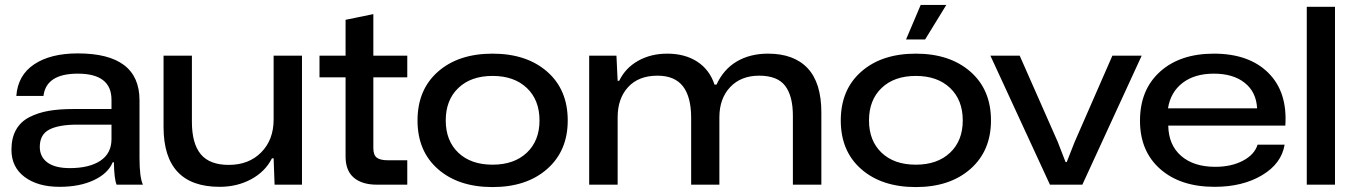

<svg xmlns="http://www.w3.org/2000/svg" viewBox="-20 -757 5548 787"><path d="M224.1 8.8Q135.3 8.8 81.1 -31.5Q26.9 -71.8 26.9 -143.1Q26.9 -191.4 45.7 -224.9Q64.5 -258.3 100.1 -276.6Q135.7 -294.9 179 -302.5Q222.2 -310.1 279.8 -310.1H437V-348.1Q437 -455.1 298.8 -455.1Q169.4 -455.1 158.2 -363.8H46.9Q53.2 -448.7 120.1 -493.4Q187 -538.1 298.8 -538.1Q551.8 -538.1 551.8 -346.2V-110.8Q551.8 -29.3 565.9 0H458Q448.2 -22 446.8 -91.8H441.9Q422.9 -45.9 364.7 -18.6Q306.6 8.8 224.1 8.8ZM143.1 -154.8Q143.1 -113.8 174.6 -90.8Q206.1 -67.9 266.1 -67.9Q345.7 -67.9 391.4 -98.1Q437 -128.4 437 -187V-246.1H296.9Q220.7 -246.1 181.9 -225.8Q143.1 -205.6 143.1 -154.8Z M880.4 8.8Q650.4 8.8 650.4 -236.8V-528.8H766.6V-257.8Q766.6 -168.5 803 -124.8Q839.4 -81.1 917.5 -81.1Q1000 -81.1 1050.8 -132.6Q1101.6 -184.1 1101.6 -267.1V-528.8H1217.8V0H1105.5L1101.6 -107.9H1094.7Q1066.9 -53.2 1009.3 -22.2Q951.7 8.8 880.4 8.8Z M1525.4 0Q1463.9 0 1430.2 -28.8Q1396.5 -57.6 1396.5 -115.2V-439.9H1289.6V-528.8H1396.5V-675.8L1510.3 -699.2V-528.8H1649.4V-439.9H1510.3V-149.9Q1510.3 -121.6 1524.4 -110.8Q1538.6 -100.1 1569.3 -100.1H1649.4V0Z M1691.4 -263.2Q1691.4 -389.6 1775.4 -463.4Q1859.4 -537.1 1999 -537.1Q2138.2 -537.1 2222.7 -463.4Q2307.1 -389.6 2307.1 -263.2Q2307.1 -138.7 2222.9 -64.5Q2138.7 9.8 1999 9.8Q1859.4 9.8 1775.4 -63.7Q1691.4 -137.2 1691.4 -263.2ZM1807.1 -263.2Q1807.1 -180.2 1858.6 -131.1Q1910.2 -82 1999 -82Q2087.4 -82 2139.4 -131.1Q2191.4 -180.2 2191.4 -263.2Q2191.4 -347.2 2139.4 -396.5Q2087.4 -445.8 1999 -445.8Q1910.6 -445.8 1858.9 -396.5Q1807.1 -347.2 1807.1 -263.2Z M2395 0V-528.8H2506.8L2511.7 -425.8H2518.1Q2543.5 -478.5 2595.7 -507.8Q2647.9 -537.1 2714.8 -537.1Q2787.6 -537.1 2838.1 -504.2Q2888.7 -471.2 2908.7 -410.2H2917Q2945.8 -473.1 3000.2 -505.1Q3054.7 -537.1 3127.9 -537.1Q3234.4 -537.1 3290.5 -477.3Q3346.7 -417.5 3346.7 -295.9V0H3230V-282.2Q3230 -363.8 3198.2 -405.3Q3166.5 -446.8 3091.8 -446.8Q3017.1 -446.8 2972.9 -399.9Q2928.7 -353 2928.7 -275.9V0H2813V-273.9Q2813 -359.9 2779.3 -403.3Q2745.6 -446.8 2674.8 -446.8Q2597.7 -446.8 2554.7 -400.1Q2511.7 -353.5 2511.7 -275.9V0Z M3426.3 -263.2Q3426.3 -389.6 3510.3 -463.4Q3594.2 -537.1 3733.9 -537.1Q3873 -537.1 3957.5 -463.4Q4042 -389.6 4042 -263.2Q4042 -138.7 3957.8 -64.5Q3873.5 9.8 3733.9 9.8Q3594.2 9.8 3510.3 -63.7Q3426.3 -137.2 3426.3 -263.2ZM3542 -263.2Q3542 -180.2 3593.5 -131.1Q3645 -82 3733.9 -82Q3822.3 -82 3874.3 -131.1Q3926.3 -180.2 3926.3 -263.2Q3926.3 -347.2 3874.3 -396.5Q3822.3 -445.8 3733.9 -445.8Q3645.5 -445.8 3593.8 -396.5Q3542 -347.2 3542 -263.2ZM3693.8 -595.2 3753.9 -736.8H3858.9L3772 -595.2Z M4283.7 0 4039.6 -528.8H4159.7L4315.9 -174.8L4347.7 -92.8H4352.5L4384.8 -174.8L4539.6 -528.8H4659.7L4416.5 0Z M4958.5 8.8Q4818.4 8.8 4735.6 -64.2Q4652.8 -137.2 4652.8 -262.2Q4652.8 -389.2 4734.9 -463.1Q4816.9 -537.1 4955.6 -537.1Q5099.6 -537.1 5178.7 -458.5Q5257.8 -379.9 5248.5 -242.2H4768.6Q4770 -162.6 4821.5 -117.9Q4873 -73.2 4961.4 -73.2Q5026.9 -73.2 5074.5 -98.1Q5122.1 -123 5134.8 -164.1H5245.6Q5232.9 -86.4 5153.1 -38.8Q5073.2 8.8 4958.5 8.8ZM4767.6 -313H5132.8Q5129.4 -379.9 5082 -417.5Q5034.7 -455.1 4955.6 -455.1Q4876.5 -455.1 4827.1 -417Q4777.8 -378.9 4767.6 -313Z M5336.4 0V-729H5452.1V0Z"/></svg>

Font: Lumene Sans Expanded Medium
Style: Regular
Weight: 500
Width: 7
Designer: Deni Anggara
Version: Version 1.003;Glyphs 3.1.2 (3151)